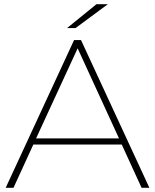

<svg xmlns="http://www.w3.org/2000/svg" viewBox="-20 -890 736 910"><path d="M7 0 331 -700H364L688 0H651L557 -205H138L44 0ZM544 -234 348 -661 151 -234ZM298 -757 437 -870H491L338 -757Z"/></svg>

Font: Montserrat Thin ExtraLight
Style: Regular
Weight: 250
Version: Version 9.000